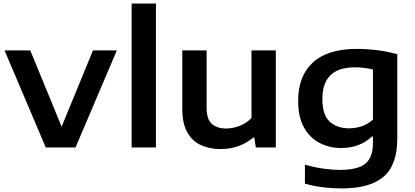

<svg xmlns="http://www.w3.org/2000/svg" viewBox="-20 -828 2328 1078"><path d="M237 0 5.5 -545H150L326 -116.5L502 -545H636L404 0Z M719 0V-808H855.5V0Z M1218.5 9Q1155 9 1106.5 -14Q1058 -37 1030.8 -86.5Q1003.5 -136 1003.5 -216.5V-545H1140V-224Q1140 -158 1169.5 -132.2Q1199 -106.5 1248.5 -106.5Q1287 -106.5 1325.5 -121.2Q1364 -136 1392 -165.5V-545H1528.5V0H1416.5L1407.5 -55.5H1401.5Q1324.5 9 1218.5 9Z M1897.5 230Q1848.5 230 1795.5 223.8Q1742.5 217.5 1692 203V96.5Q1746.5 112 1796.8 119Q1847 126 1889 126Q1988 126 2031 91Q2074 56 2074 -24V-61H2067.5Q2036 -30.5 1992.5 -13.8Q1949 3 1895 3Q1828.5 3 1773.8 -25.8Q1719 -54.5 1686.5 -113Q1654 -171.5 1654 -261Q1654 -402 1737.2 -477.8Q1820.5 -553.5 1984 -553.5Q2041 -553.5 2100.8 -545.8Q2160.5 -538 2210.5 -523.5V-49Q2210.5 97.5 2134 163.8Q2057.5 230 1897.5 230ZM1939.5 -107.5Q1975.5 -107.5 2011 -119.2Q2046.5 -131 2074 -157V-438Q2054 -443 2028 -446.5Q2002 -450 1972 -450Q1790 -450 1790 -272.5Q1790 -181 1832 -144.2Q1874 -107.5 1939.5 -107.5Z"/></svg>

Font: Encode Sans Expanded SemiBold
Style: Regular
Weight: 600
Width: 7
Designer: Multiple Designers
Foundry: Impallari Type
Version: Version 3.000; ttfautohint (v1.8.3) -l 8 -r 50 -G 200 -x 14 